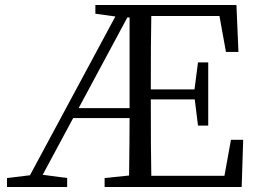

<svg xmlns="http://www.w3.org/2000/svg" viewBox="-20 -749 1037 769"><path d="M8 0V-36L100 -47L442 -683L362 -694V-729H927L935 -541H885L859 -685H586Q584 -591 584 -391H759L773 -499H814V-246H773L760 -351H584Q584 -142 586 -45H879L905 -189H954L948 0H399V-36L497 -46Q499 -196 499 -276H273L151 -49L249 -36V0ZM295 -316H499V-679H490Z"/></svg>

Font: GenRyuMin TW R
Style: Regular
Weight: 400
Version: Version 1.501;PS 1;hotconv 16.6.51;makeotf.lib2.5.65220